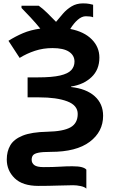

<svg xmlns="http://www.w3.org/2000/svg" viewBox="-20 -887 672 1134"><path d="M470 -867Q493 -867 508 -864Q523 -861 530 -859V-785Q516 -791 487 -791Q463 -791 439 -770Q415 -749 395 -716Q477 -700 522 -654.5Q567 -609 567 -547Q567 -475 520 -431Q473 -387 400 -376V-373Q490 -363 539.5 -318.5Q589 -274 589 -203Q589 -109 510 -49.5Q431 10 280 10Q231 10 207 15Q183 20 175 30Q167 40 167 57Q167 76 182.5 88Q198 100 238 100Q294 100 332 97.5Q370 95 407 95Q444 95 463.5 100.5Q483 106 490 115V227Q480 217 456.5 212Q433 207 412 207Q379 207 323.5 209Q268 211 207 211Q113 211 66.5 165.5Q20 120 20 55Q20 7 41 -29Q62 -65 114 -86Q166 -107 260 -109Q354 -111 396.5 -135Q439 -159 439 -214Q439 -265 377 -288.5Q315 -312 210 -312H143V-430H203Q288 -430 335 -441Q382 -452 401 -473Q420 -494 420 -523Q420 -560 387.5 -581.5Q355 -603 290 -603Q235 -603 186.5 -587Q138 -571 96 -545L30 -646Q71 -672 115.5 -691Q160 -710 218 -718Q193 -749 160.5 -784Q128 -819 107 -840V-853H209Q232 -837 259 -810.5Q286 -784 311 -758Q330 -781 352 -806.5Q374 -832 403 -849.5Q432 -867 470 -867Z"/></svg>

Font: Noto IKEA Arabic
Style: Bold
Weight: 700
Designer: Monotype Design Team
Foundry: Monotype Imaging Inc.
Version: Version 1.200